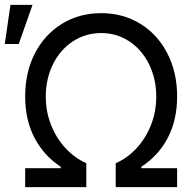

<svg xmlns="http://www.w3.org/2000/svg" viewBox="-49 -771 800 791"><path d="M54.7 -78.1H201.2V-84Q131.8 -129.4 93.3 -202.9Q54.7 -276.4 54.7 -374Q54.7 -473.1 94.7 -551Q134.8 -628.9 206.1 -672.9Q277.3 -716.8 368.2 -716.8Q458 -716.8 529.3 -672.9Q600.6 -628.9 640.6 -550.8Q680.7 -472.7 680.7 -374Q680.7 -276.4 642.1 -202.9Q603.5 -129.4 533.2 -84V-78.1H680.7V0H427.7V-98.6Q474.1 -118.7 512 -158.7Q549.8 -198.7 572.3 -254.2Q594.7 -309.6 594.7 -373Q594.7 -445.8 565.4 -505.6Q536.1 -565.4 484.4 -600.1Q432.6 -634.8 368.2 -634.8Q302.7 -634.8 250.5 -600.1Q198.2 -565.4 168.9 -505.6Q139.6 -445.8 139.6 -373Q139.6 -310.1 162.1 -254.4Q184.6 -198.7 222.7 -158.7Q260.7 -118.7 306.6 -98.6V0H54.7ZM-5.9 -751H85L28.3 -589.8H-29.3Z"/></svg>

Font: Pretendard
Style: Regular
Weight: 400
Designer: Base glyphs from Inter by Rasmus Andersson; Hangeul glyphs from Noto Sans CJK(Source Han Sans) by Jang Soo-young and Kan
Foundry: Kil Hyung-jin
Version: Version 1.309